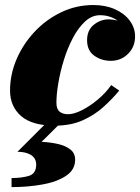

<svg xmlns="http://www.w3.org/2000/svg" viewBox="-20 -490 558 764"><path d="M124 165Q124 140 103.8 127Q83.5 114 49.5 114L169.5 -6H226.5L145.5 74.5Q180.5 76 210.8 83Q241 90 260 104.8Q279 119.5 279 145.5Q279 185.5 243 209.5Q207 233.5 149.2 244Q91.5 254.5 26 254.5V218.5Q66 218.5 95 209.8Q124 201 124 165ZM454.5 -129.5Q427.5 -97 392 -64.8Q356.5 -32.5 309 -11.2Q261.5 10 198.5 10Q108 10 64 -28.2Q20 -66.5 20 -130Q20 -194 46 -254.5Q72 -315 117.8 -363.8Q163.5 -412.5 223.5 -441.2Q283.5 -470 351.5 -470Q400 -470 437.5 -453.2Q475 -436.5 496.2 -408Q517.5 -379.5 517.5 -345Q517.5 -303.5 489.5 -275.8Q461.5 -248 421 -248Q383.5 -248 355 -268.5Q326.5 -289 326.5 -330Q326.5 -369.5 353 -391.2Q379.5 -413 413.5 -413Q429.5 -413 448 -408Q417 -429.5 378 -429.5Q345.5 -429.5 318.2 -404.2Q291 -379 269.8 -338.5Q248.5 -298 234 -251Q219.5 -204 212 -159Q204.5 -114 204.5 -81.5Q204.5 -55.5 217.5 -45.5Q230.5 -35.5 250.5 -35.5Q274.5 -35.5 306.5 -51.8Q338.5 -68 370 -94.5Q401.5 -121 422.5 -151.5Z"/></svg>

Font: Bodoni* 06pt Fatface
Style: Italic
Weight: 900
Italic angle: -13°
Version: Version 2.3